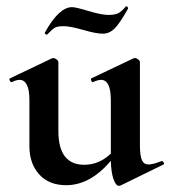

<svg xmlns="http://www.w3.org/2000/svg" viewBox="-20 -581 546 615"><path d="M250 -53.2Q297.4 -53.2 335 -88.9V-259.8Q335 -324.7 304.2 -325.2Q293 -325.2 277.8 -317.9H276.9Q273.9 -317.9 272 -323.5Q270 -329.1 272.9 -330.1L407.2 -394Q409.2 -395 413.1 -395Q417 -395 422.6 -390.6Q428.2 -386.2 428.2 -381.8V-116.2Q428.2 -82 434.6 -68.1Q440.9 -54.2 455.6 -54.2Q470.2 -54.2 497.1 -64.9H499Q502 -64.9 504.4 -60.1Q506.8 -55.2 503.9 -54.2L366.2 13.2Q364.3 14.2 360.8 14.2Q351.1 14.2 343.5 -7.3Q335.9 -28.8 335 -65.9Q269 12.2 191.9 12.2Q136.7 12.2 105.5 -22.5Q74.2 -57.1 74.2 -112.8V-259.8Q74.2 -324.7 43 -325.2Q31.7 -325.2 18.1 -317.9H17.1Q13.2 -317.9 11 -323.5Q8.8 -329.1 12.2 -330.1L146 -394L150.9 -395Q155.8 -395 161.4 -390.6Q167 -386.2 167 -381.8V-161.1Q167 -53.2 250 -53.2ZM130.9 -470.2H129.9Q127 -470.2 124.5 -472.7Q122.1 -475.1 124 -477.1Q168.9 -558.1 210.9 -558.1Q222.2 -558.1 263.7 -545.7Q305.2 -533.2 327.1 -533.2Q349.1 -533.2 359.6 -539.1Q370.1 -544.9 382.8 -560.1L384.8 -561Q386.7 -561 388.9 -558.1Q391.1 -555.2 390.1 -553.2Q363.3 -505.4 346.7 -489.3Q330.1 -473.1 309.1 -473.1Q288.1 -473.1 246.6 -485.1Q205.1 -497.1 184.1 -497.1Q163.1 -497.1 155 -491.9Q147 -486.8 130.9 -470.2Z"/></svg>

Font: Cormorant-Bold
Style: Bold
Weight: 700
Designer: Christian Thalmann (Catharsis Fonts)
Version: Version 3.000